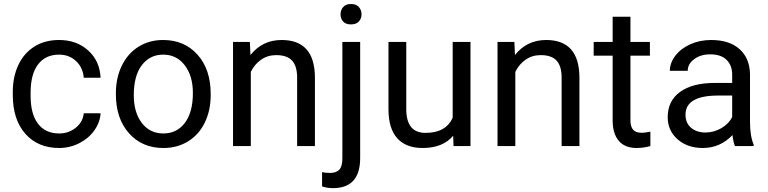

<svg xmlns="http://www.w3.org/2000/svg" viewBox="-20 -741 3898 974"><path d="M280.3 -64Q328.6 -64 364.7 -93.3Q400.9 -122.6 404.8 -166.5H490.2Q487.8 -121.1 459 -80.1Q430.2 -39.1 382.1 -14.6Q334 9.8 280.3 9.8Q172.4 9.8 108.6 -62.3Q44.9 -134.3 44.9 -259.3V-274.4Q44.9 -351.6 73.2 -411.6Q101.6 -471.7 154.5 -504.9Q207.5 -538.1 279.8 -538.1Q368.7 -538.1 427.5 -484.9Q486.3 -431.6 490.2 -346.7H404.8Q400.9 -397.9 366 -430.9Q331.1 -463.9 279.8 -463.9Q210.9 -463.9 173.1 -414.3Q135.3 -364.7 135.3 -271V-253.9Q135.3 -162.6 172.9 -113.3Q210.4 -64 280.3 -64Z M567.9 -269Q567.9 -346.7 598.4 -408.7Q628.9 -470.7 683.3 -504.4Q737.8 -538.1 807.6 -538.1Q915.5 -538.1 982.2 -463.4Q1048.8 -388.7 1048.8 -264.6V-258.3Q1048.8 -181.2 1019.3 -119.9Q989.7 -58.6 934.8 -24.4Q879.9 9.8 808.6 9.8Q701.2 9.8 634.5 -64.9Q567.9 -139.6 567.9 -262.7ZM658.7 -258.3Q658.7 -170.4 699.5 -117.2Q740.2 -64 808.6 -64Q877.4 -64 918 -117.9Q958.5 -171.9 958.5 -269Q958.5 -356 917.2 -409.9Q876 -463.9 807.6 -463.9Q740.7 -463.9 699.7 -410.6Q658.7 -357.4 658.7 -258.3Z M1247.6 -528.3 1250.5 -461.9Q1311 -538.1 1408.7 -538.1Q1576.2 -538.1 1577.6 -349.1V0H1487.3V-349.6Q1486.8 -406.7 1461.2 -434.1Q1435.5 -461.4 1381.3 -461.4Q1337.4 -461.4 1304.2 -438Q1271 -414.6 1252.4 -376.5V0H1162.1V-528.3Z M1807.1 -528.3V61Q1807.1 213.4 1668.9 213.4Q1639.2 213.4 1613.8 204.6V132.3Q1629.4 136.2 1654.8 136.2Q1685.1 136.2 1700.9 119.9Q1716.8 103.5 1716.8 63V-528.3ZM1707.5 -668.5Q1707.5 -689.9 1720.9 -705.3Q1734.4 -720.7 1760.3 -720.7Q1786.6 -720.7 1800.3 -705.6Q1814 -690.4 1814 -668.5Q1814 -646.5 1800.3 -631.8Q1786.6 -617.2 1760.3 -617.2Q1733.9 -617.2 1720.7 -631.8Q1707.5 -646.5 1707.5 -668.5Z M2278.8 -52.2Q2226.1 9.8 2124 9.8Q2039.6 9.8 1995.4 -39.3Q1951.2 -88.4 1950.7 -184.6V-528.3H2041V-187Q2041 -66.9 2138.7 -66.9Q2242.2 -66.9 2276.4 -144V-528.3H2366.7V0H2280.8Z M2589.4 -528.3 2592.3 -461.9Q2652.8 -538.1 2750.5 -538.1Q2918 -538.1 2919.4 -349.1V0H2829.1V-349.6Q2828.6 -406.7 2803 -434.1Q2777.3 -461.4 2723.1 -461.4Q2679.2 -461.4 2646 -438Q2612.8 -414.6 2594.2 -376.5V0H2503.9V-528.3Z M3178.2 -656.2V-528.3H3276.9V-458.5H3178.2V-130.9Q3178.2 -99.1 3191.4 -83.3Q3204.6 -67.4 3236.3 -67.4Q3252 -67.4 3279.3 -73.2V0Q3243.7 9.8 3210 9.8Q3149.4 9.8 3118.7 -26.9Q3087.9 -63.5 3087.9 -130.9V-458.5H2991.7V-528.3H3087.9V-656.2Z M3708.5 0Q3700.7 -15.6 3695.8 -55.7Q3632.8 9.8 3545.4 9.8Q3467.3 9.8 3417.2 -34.4Q3367.2 -78.6 3367.2 -146.5Q3367.2 -229 3429.9 -274.7Q3492.7 -320.3 3606.4 -320.3H3694.3V-361.8Q3694.3 -409.2 3666 -437.3Q3637.7 -465.3 3582.5 -465.3Q3534.2 -465.3 3501.5 -440.9Q3468.8 -416.5 3468.8 -381.8H3377.9Q3377.9 -421.4 3406 -458.3Q3434.1 -495.1 3482.2 -516.6Q3530.3 -538.1 3587.9 -538.1Q3679.2 -538.1 3731 -492.4Q3782.7 -446.8 3784.7 -366.7V-123.5Q3784.7 -50.8 3803.2 -7.8V0ZM3558.6 -68.8Q3601.1 -68.8 3639.2 -90.8Q3677.2 -112.8 3694.3 -147.9V-256.3H3623.5Q3457.5 -256.3 3457.5 -159.2Q3457.5 -116.7 3485.8 -92.8Q3514.2 -68.8 3558.6 -68.8Z"/></svg>

Font: SteelSelectRoboto
Style: Roboto-Regular
Weight: 400
Designer: Google
Version: Version 2.137; 2017